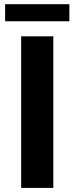

<svg xmlns="http://www.w3.org/2000/svg" viewBox="-20 -914 362 934"><path d="M83 0V-737.3H239.3V0ZM4.9 -893.6H317.4V-810.5H4.9Z"/></svg>

Font: Klaudia
Style: Bold
Weight: 700
Designer: Wojciech Kalinowski "wmk69" (wmk69@o2.pl)
Foundry: Wojciech Kalinowski "wmk69" (wmk69@o2.pl)
Version: Version 3.1.0; 2021-05-10